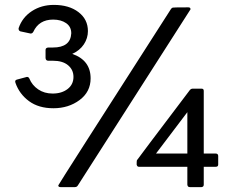

<svg xmlns="http://www.w3.org/2000/svg" viewBox="-20 -764 946 784"><path d="M198 -322Q138 -322 98.5 -351Q59 -380 43 -426L42 -431Q42 -437 49 -439L90 -450Q97 -450 100 -443Q111 -416 136 -399Q161 -382 195 -382Q232 -382 256 -400.5Q280 -419 280 -450Q280 -479 258 -497.5Q236 -516 196 -516H177Q167 -516 166 -527V-560Q166 -569 177 -570H196Q268 -570 271 -628Q271 -655 250 -669.5Q229 -684 197 -684Q139 -684 116 -634Q112 -627 105 -627L63 -636Q56 -639 56 -646V-649Q71 -693 110 -718.5Q149 -744 200 -744Q262 -744 300.5 -714.5Q339 -685 339 -637Q339 -608 322.5 -583Q306 -558 275 -544Q350 -518 350 -444Q350 -389 305 -355.5Q260 -322 198 -322ZM286 0H227Q218 0 218 -7Q218 -10 678 -727Q681 -731 684 -732.5Q687 -734 749 -734Q758 -734 758 -726Q758 -725 298 -7Q294 0 286 0ZM803 0H755Q746 0 745 -10V-83H547Q540 -83 538 -92Q538 -107 539 -109.5Q540 -112 755 -396Q760 -402 767 -402H803Q812 -402 812 -393V-137H861Q870 -137 871 -128V-92Q871 -83 861 -83H812V-10Q812 -1 803 0ZM745 -137V-306L617 -137Z"/></svg>

Font: YamahaIndonesia935. App
Style: Regular
Weight: 400
Designer: Dalton Maag Ltd
Foundry: Dalton Maag Ltd
Version: Version 1.002; January 01, 2024; Regular/Italic